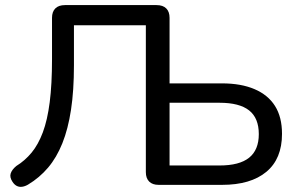

<svg xmlns="http://www.w3.org/2000/svg" viewBox="-20 -725 1170 753"><path d="M602 0Q578 0 565 -13Q552 -26 552 -50V-626H270V-469Q270 -370 258.5 -294.5Q247 -219 224.5 -163Q202 -107 168.5 -67.5Q135 -28 90 -1Q78 6 66.5 7.5Q55 9 45.5 4Q36 -1 29 -12Q17 -30 22 -45Q27 -60 44 -74Q78 -95 104 -126.5Q130 -158 148 -206Q166 -254 175 -324.5Q184 -395 184 -493V-655Q184 -679 197 -692Q210 -705 235 -705H594Q619 -705 632 -692Q645 -679 645 -655V-398H851Q925 -398 978 -375.5Q1031 -353 1058.5 -309.5Q1086 -266 1086 -200Q1086 -102 1024.5 -51Q963 0 851 0ZM645 -76H841Q919 -76 957 -106.5Q995 -137 995 -199Q995 -262 957 -292Q919 -322 841 -322H645Z"/></svg>

Font: Nunito Medium
Style: Regular
Weight: 500
Designer: Vernon Adams
Foundry: Vernon Adams
Version: Version 3.601